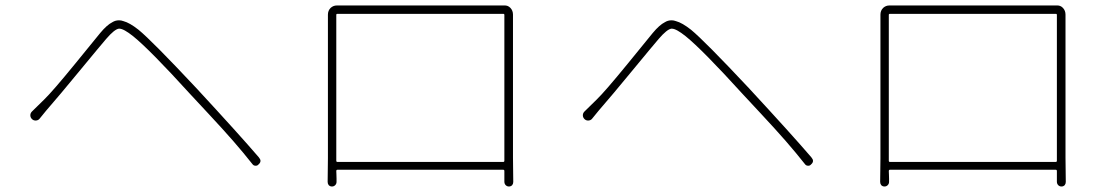

<svg xmlns="http://www.w3.org/2000/svg" viewBox="-20 -679 4040 695"><path d="M123 -249Q118.2 -243.2 109.9 -242.7Q101.6 -242.2 95.7 -248Q89.8 -253.9 89.8 -261.7Q89.8 -269.5 95.7 -275.4Q110.4 -289.1 139.6 -318.4Q169.9 -347.7 252 -448.2Q334 -548.8 342.8 -559.6Q367.2 -588.9 386.7 -598.6Q397.5 -605.5 411.1 -605.5Q418.9 -605.5 426.8 -602.5Q449.2 -596.7 481.4 -571.3Q530.3 -531.2 690.4 -360.4Q846.7 -191.4 917 -109.4Q922.9 -102.5 922.9 -96.7Q922.9 -89.8 916 -84Q912.1 -79.1 906.2 -79.1Q905.3 -79.1 905.3 -79.1Q898.4 -79.1 894.5 -84Q861.3 -126 824.7 -168Q788.1 -210 733.9 -268.1Q679.7 -326.2 668 -338.9Q522.5 -499 461.9 -547.9Q427.7 -575.2 412.1 -575.2Q411.1 -575.2 410.2 -575.2Q394.5 -573.2 364.3 -538.1Q345.7 -516.6 267.6 -421.9Q189.5 -327.1 161.1 -294.9Q151.4 -284.2 123 -249Z M1805.7 -625Q1805.7 -628.9 1801.8 -628.9H1201.2Q1197.3 -628.9 1197.3 -625V-97.7Q1197.3 -92.8 1201.2 -92.8H1801.8Q1805.7 -92.8 1805.7 -97.7ZM1836.9 -602.5V-107.4L1837.9 -20.5Q1837.9 -13.7 1834 -8.8Q1829.1 -3.9 1822.3 -3.9Q1815.4 -3.9 1810.5 -8.8Q1805.7 -13.7 1805.7 -21.5Q1805.7 -33.2 1805.7 -59.6Q1805.7 -64.5 1801.8 -64.5H1201.2Q1197.3 -64.5 1197.3 -59.6Q1197.3 -53.7 1197.8 -46.9Q1198.2 -40 1198.2 -32.7Q1198.2 -25.4 1198.2 -20.5Q1198.2 -13.7 1193.4 -8.8Q1188.5 -3.9 1181.6 -3.9Q1174.8 -3.9 1169.9 -8.8Q1166 -13.7 1166 -20.5L1167 -106.4V-602.5Q1167 -618.2 1167 -626Q1167 -640.6 1176.8 -650.4Q1186.5 -659.2 1199.2 -659.2Q1200.2 -659.2 1200.2 -659.2Q1215.8 -659.2 1239.3 -659.2H1761.7Q1788.1 -659.2 1804.7 -659.2Q1818.4 -660.2 1827.6 -650.4Q1836.9 -640.6 1836.9 -626Q1836.9 -618.2 1836.9 -602.5Z M2123 -249Q2118.2 -243.2 2109.9 -242.7Q2101.6 -242.2 2095.7 -248Q2089.8 -253.9 2089.8 -261.7Q2089.8 -269.5 2095.7 -275.4Q2110.4 -289.1 2139.6 -318.4Q2169.9 -347.7 2252 -448.2Q2334 -548.8 2342.8 -559.6Q2367.2 -588.9 2386.7 -598.6Q2397.5 -605.5 2411.1 -605.5Q2418.9 -605.5 2426.8 -602.5Q2449.2 -596.7 2481.4 -571.3Q2530.3 -531.2 2690.4 -360.4Q2846.7 -191.4 2917 -109.4Q2922.9 -102.5 2922.9 -96.7Q2922.9 -89.8 2916 -84Q2912.1 -79.1 2906.2 -79.1Q2905.3 -79.1 2905.3 -79.1Q2898.4 -79.1 2894.5 -84Q2861.3 -126 2824.7 -168Q2788.1 -210 2733.9 -268.1Q2679.7 -326.2 2668 -338.9Q2522.5 -499 2461.9 -547.9Q2427.7 -575.2 2412.1 -575.2Q2411.1 -575.2 2410.2 -575.2Q2394.5 -573.2 2364.3 -538.1Q2345.7 -516.6 2267.6 -421.9Q2189.5 -327.1 2161.1 -294.9Q2151.4 -284.2 2123 -249Z M3805.7 -625Q3805.7 -628.9 3801.8 -628.9H3201.2Q3197.3 -628.9 3197.3 -625V-97.7Q3197.3 -92.8 3201.2 -92.8H3801.8Q3805.7 -92.8 3805.7 -97.7ZM3836.9 -602.5V-107.4L3837.9 -20.5Q3837.9 -13.7 3834 -8.8Q3829.1 -3.9 3822.3 -3.9Q3815.4 -3.9 3810.5 -8.8Q3805.7 -13.7 3805.7 -21.5Q3805.7 -33.2 3805.7 -59.6Q3805.7 -64.5 3801.8 -64.5H3201.2Q3197.3 -64.5 3197.3 -59.6Q3197.3 -53.7 3197.8 -46.9Q3198.2 -40 3198.2 -32.7Q3198.2 -25.4 3198.2 -20.5Q3198.2 -13.7 3193.4 -8.8Q3188.5 -3.9 3181.6 -3.9Q3174.8 -3.9 3169.9 -8.8Q3166 -13.7 3166 -20.5L3167 -106.4V-602.5Q3167 -618.2 3167 -626Q3167 -640.6 3176.8 -650.4Q3186.5 -659.2 3199.2 -659.2Q3200.2 -659.2 3200.2 -659.2Q3215.8 -659.2 3239.3 -659.2H3761.7Q3788.1 -659.2 3804.7 -659.2Q3818.4 -660.2 3827.6 -650.4Q3836.9 -640.6 3836.9 -626Q3836.9 -618.2 3836.9 -602.5Z"/></svg>

Font: Gen Jyuu Gothic ExtraLight
Style: Regular
Weight: 100
Designer: [Source Han Sans]
Ryoko NISHIZUKA  (kana & ideographs); Paul D. Hunt (Latin, Greek & Cyrillic); Wenlong ZHANG  (bopomofo
Version: Version 1.002.20150607